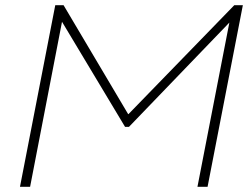

<svg xmlns="http://www.w3.org/2000/svg" viewBox="-20 -720 973 740"><path d="M57 0 193 -700H225L474 -280H475L883 -700H916L780 0H741L864 -633L477 -231H462L219 -636L96 0Z"/></svg>

Font: REM Medium Thin
Style: Italic
Weight: 250
Italic angle: -11°
Version: Version 1.005;gftools[0.9.28]